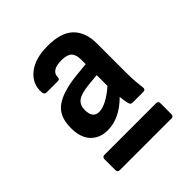

<svg xmlns="http://www.w3.org/2000/svg" viewBox="-141 -756 655 655"><g transform="rotate(-45 186.0 -429.0)"><path d="M132 -317Q94 -317 71 -341Q48 -365 48 -412Q48 -467 81.5 -492Q115 -517 187 -525L238 -530V-552Q238 -576 227 -587Q216 -598 189 -598Q139 -598 139 -565Q139 -556 129 -556H75Q65 -556 64 -569Q61 -611 95 -638.5Q129 -666 190 -666Q255 -666 285 -636.5Q315 -607 315 -552V-412Q315 -388 316.5 -369Q318 -350 320 -335Q321 -324 310 -324H257Q249 -324 246 -336Q245 -340 243.5 -349.5Q242 -359 241 -369Q189 -317 132 -317ZM156 -382Q172 -382 193 -393Q214 -404 238 -425V-477L196 -473Q156 -469 140.5 -457Q125 -445 125 -421Q125 -382 156 -382ZM65 -192Q54 -192 54 -203V-255Q54 -266 65 -266H314Q324 -266 324 -255V-203Q324 -192 314 -192Z"/></g></svg>

Font: Sofia Sans Extra Cond
Style: Bold
Weight: 700
Width: 1
Designer: Botio Nikoltchev, Ani Petrova
Foundry: lettersoup
Version: Version 4.100; ttfautohint (v1.8.3)